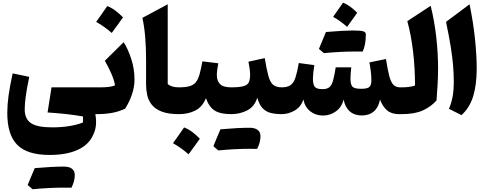

<svg xmlns="http://www.w3.org/2000/svg" viewBox="-20 -834 3567 1403"><path d="M193.8 -272.5Q175.8 -187 168.2 -130.6Q160.6 -74.2 160.6 -34.7Q160.6 35.6 206.8 66.2Q252.9 96.7 360.8 96.7Q428.7 96.7 485.8 87.4Q543 78.1 585.9 61.5L586.9 17.1Q526.4 6.3 461.9 -0.7Q397.5 -7.8 327.6 -12.2L356.4 -195.8H671.9V0H676.8Q685.1 49.3 680.4 86.4Q675.8 123.5 658.7 155.8Q627.4 225.1 546.1 261.7Q464.8 298.3 341.8 298.3Q180.2 298.3 106.7 225.1Q33.2 151.9 33.2 -8.8Q33.2 -66.9 42.2 -133.1Q51.3 -199.2 72.3 -297.9ZM445.8 537.1Q342.3 537.1 218.3 548.8L182.1 518.1Q195.3 486.3 208 455.6Q220.7 424.8 233.9 394.5Q364.7 383.3 445.6 383.3Q526.4 383.3 526.4 446.3Q526.4 490.2 502 537.6Z M763.7 -789.6Q795.9 -777.3 824.7 -755.4Q853.5 -733.4 878.9 -707Q858.9 -679.2 838.4 -650.6Q817.9 -622.1 796.4 -593.3Q771.5 -615.2 743.2 -635.7Q714.8 -656.2 682.6 -674.3Q704.1 -703.6 724.1 -732.4Q744.1 -761.2 763.7 -789.6ZM671.9 0Q661.1 0 655.8 -8.1Q650.4 -16.1 650.4 -38.6V-157.2Q650.4 -179.7 655.8 -187.7Q661.1 -195.8 671.9 -195.8H718.3Q749.5 -195.8 775.4 -199Q801.3 -202.1 820.8 -210.4Q813 -252.4 792.2 -299.3Q771.5 -346.2 746.1 -390.1L883.8 -525.9Q915.5 -475.6 939.2 -403.1Q962.9 -330.6 962.9 -252.4Q962.9 -200.2 944.8 -145.8Q926.8 -91.3 894.5 -40Q851.1 -19 800.3 -9.5Q749.5 0 688 0Z M1205.6 -802.7V-219.7Q1219.7 -208 1238.8 -201.9Q1257.8 -195.8 1287.6 -195.8H1288.1V0H1287.6Q1209.5 0 1161.9 -18.6Q1114.3 -37.1 1089.4 -68.4Q1064.5 -99.6 1055.9 -138.4Q1047.4 -177.2 1047.4 -217.3V-401.4Q1047.4 -483.9 1041 -562Q1034.7 -640.1 1020.5 -703.6Z M1325.2 97.2Q1357.4 109.4 1386.2 131.3Q1415 153.3 1440.4 179.7Q1420.4 207.5 1399.9 236.1Q1379.4 264.6 1357.9 293.5Q1333 271.5 1304.7 251Q1276.4 230.5 1244.1 212.4Q1265.6 183.1 1285.6 154.3Q1305.7 125.5 1325.2 97.2ZM1288.1 0Q1277.3 0 1272 -8.1Q1266.6 -16.1 1266.6 -38.6V-157.2Q1266.6 -179.7 1272 -187.7Q1277.3 -195.8 1288.1 -195.8Q1336.9 -195.8 1366.2 -204.6Q1395.5 -213.4 1412.1 -234.6Q1428.7 -255.9 1438.7 -292.7Q1448.7 -329.6 1459 -385.7L1575.2 -371.6Q1570.8 -347.7 1567.6 -325.4Q1564.5 -303.2 1564.5 -284.7Q1564.5 -244.6 1587.4 -220.2Q1610.4 -195.8 1668.9 -195.8H1669.4V0H1668.9Q1589.4 0 1548.1 -26.6Q1506.8 -53.2 1484.9 -116.7Q1459.5 -53.2 1407.7 -26.6Q1356 0 1288.1 0Z M1669.4 0Q1658.7 0 1653.3 -8.1Q1647.9 -16.1 1647.9 -38.6V-157.2Q1647.9 -179.7 1653.3 -187.7Q1658.7 -195.8 1669.4 -195.8Q1729.5 -195.8 1759 -204.1Q1788.6 -212.4 1798.1 -232.7Q1807.6 -252.9 1807.6 -289.1Q1807.6 -307.6 1803.5 -336.7Q1799.3 -365.7 1795.4 -383.3L1914.6 -409.2Q1928.2 -327.6 1940.7 -281Q1953.1 -234.4 1975.1 -215.1Q1997.1 -195.8 2038.6 -195.8H2039.1V0H2038.6Q1994.1 0 1959.2 -8.5Q1924.3 -17.1 1899.4 -42.7Q1874.5 -68.4 1859.9 -120.1Q1840.3 -55.2 1786.9 -27.6Q1733.4 0 1669.4 0ZM1802.7 253.4Q1699.2 253.4 1575.2 265.1L1539.1 234.4Q1552.2 202.6 1564.9 171.9Q1577.6 141.1 1590.8 110.8Q1721.7 99.6 1802.5 99.6Q1883.3 99.6 1883.3 162.6Q1883.3 206.5 1858.9 253.9Z M2623.5 9.8Q2570.3 9.8 2535.6 -20.5Q2501 -50.8 2491.2 -106.9Q2476.1 -49.3 2433.6 -19.5Q2391.1 10.3 2340.3 10.3Q2286.6 10.3 2247.3 -20.5Q2208 -51.3 2196.8 -106.9Q2178.7 -52.2 2132.8 -26.1Q2086.9 0 2039.1 0Q2028.3 0 2022.9 -8.1Q2017.6 -16.1 2017.6 -38.6V-157.2Q2017.6 -179.7 2022.9 -187.7Q2028.3 -195.8 2039.1 -195.8Q2081.1 -195.8 2103.8 -212.4Q2126.5 -229 2139.2 -267.8Q2151.9 -306.6 2163.6 -373.5L2276.9 -357.9Q2272 -328.6 2269.3 -302.5Q2266.6 -276.4 2266.6 -258.8Q2266.6 -217.3 2280 -200Q2293.5 -182.6 2336.4 -182.6Q2368.7 -182.6 2386 -196Q2403.3 -209.5 2413.3 -244.1Q2423.3 -278.8 2433.1 -341.8H2546.9Q2544.4 -324.2 2542.7 -300Q2541 -275.9 2541 -259.3Q2541 -217.3 2554.9 -201.2Q2568.8 -185.1 2618.7 -185.1Q2666.5 -185.1 2680.2 -199.5Q2693.8 -213.9 2693.8 -245.6Q2693.8 -278.8 2689 -316.9Q2684.1 -355 2679.2 -377.9L2800.3 -402.8Q2812.5 -325.2 2824.2 -279.8Q2835.9 -234.4 2854.2 -215.1Q2872.6 -195.8 2903.3 -195.8H2916V0H2895Q2840.3 0 2807.9 -28.1Q2775.4 -56.2 2756.8 -106.4Q2746.1 -49.3 2711.7 -19.8Q2677.2 9.8 2623.5 9.8ZM2346.7 -445.8Q2324.2 -465.8 2310.5 -476.6Q2323.7 -509.8 2336.7 -540Q2349.6 -570.3 2361.8 -600.1Q2494.6 -611.3 2555.4 -611.3Q2616.2 -611.3 2634.8 -605Q2653.3 -598.6 2653.3 -583.5Q2653.3 -503.9 2629.9 -457Q2620.1 -457.5 2608.4 -457.5H2574.2Q2470.7 -457.5 2346.7 -445.8ZM2414.1 -710.9Q2481.4 -806.6 2486.8 -814.5Q2537.6 -794.9 2590.3 -740.7Q2553.7 -689.5 2516.6 -637.7Q2463.4 -684.1 2414.1 -710.9Z M3127 -791.5Q3154.3 -682.6 3167.7 -564.7Q3181.2 -446.8 3181.2 -332.5Q3181.2 -286.1 3178 -222.2Q3174.8 -158.2 3169.9 -100.1Q3128.9 -53.7 3069.3 -26.9Q3009.8 0 2916 0Q2905.3 0 2899.9 -8.1Q2894.5 -16.1 2894.5 -38.6V-157.2Q2894.5 -179.7 2899.9 -187.7Q2905.3 -195.8 2916 -195.8Q2941.9 -195.8 2966.8 -198.7Q2991.7 -201.7 3012.7 -209Q3012.7 -336.9 2998.3 -458.3Q2983.9 -579.6 2956.5 -679.7Z M3411.1 -802.7Q3438.5 -670.4 3450.9 -549.8Q3463.4 -429.2 3463.4 -333Q3463.4 -215.8 3438 -131.8Q3412.6 -47.9 3352.5 7.3L3260.7 -38.6Q3278.3 -80.6 3287.1 -126.2Q3295.9 -171.9 3295.9 -238.3Q3295.9 -294.4 3291 -354.2Q3286.1 -414.1 3273.9 -490.7Q3261.7 -567.4 3239.3 -674.3Z"/></svg>

Font: Pinar-DS2-FD ExtraBold
Style: Regular
Weight: 800
Designer: Amin Abedi
Version: Version 3.000